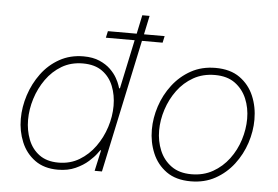

<svg xmlns="http://www.w3.org/2000/svg" viewBox="-53 -833 1329 917"><g transform="rotate(5 611.5 -375.0)"><path d="M255 10Q189 10 145 -22Q101 -54 79.5 -106Q58 -158 58 -217Q58 -274 76.5 -331Q95 -388 130 -435.5Q165 -483 216 -511.5Q267 -540 331 -540Q376 -540 408 -526Q440 -512 460.5 -492Q481 -472 492.5 -451.5Q504 -431 508.5 -417Q513 -403 513 -403H517L567 -638H429L436 -670H574L593 -760H628L609 -670H708L701 -638H602L466 0H431L453 -100H449Q449 -100 437 -83.5Q425 -67 400.5 -45Q376 -23 339.5 -6.5Q303 10 255 10ZM255 -24Q311 -24 355 -50.5Q399 -77 430 -120Q461 -163 477.5 -214.5Q494 -266 494 -317Q494 -368 477 -411Q460 -454 424 -480Q388 -506 331 -506Q274 -506 230 -480Q186 -454 155.5 -411Q125 -368 109 -317Q93 -266 93 -215Q93 -165 110 -121Q127 -77 163 -50.5Q199 -24 255 -24Z M892 10Q821 10 775.5 -22.5Q730 -55 708 -107.5Q686 -160 686 -220Q686 -276 704.5 -332.5Q723 -389 759 -436Q795 -483 846.5 -511.5Q898 -540 964 -540Q1035 -540 1080.5 -507.5Q1126 -475 1148 -423Q1170 -371 1170 -310Q1170 -254 1151.5 -197.5Q1133 -141 1097 -94Q1061 -47 1009.5 -18.5Q958 10 892 10ZM892 -24Q950 -24 995 -49.5Q1040 -75 1071.5 -117Q1103 -159 1119 -210Q1135 -261 1135 -311Q1135 -363 1116.5 -407Q1098 -451 1060.5 -478.5Q1023 -506 964 -506Q906 -506 861 -480.5Q816 -455 785 -413Q754 -371 737.5 -320Q721 -269 721 -219Q721 -168 739.5 -123.5Q758 -79 796 -51.5Q834 -24 892 -24Z"/></g></svg>

Font: Be Vietnam Pro Thin
Style: Italic
Weight: 100
Italic angle: -12°
Designer: Lam Bao, Tony Le, Vietanh Nguyen
Foundry: Yellow Type Foundry
Version: Version 1.002; ttfautohint (v1.8.3)